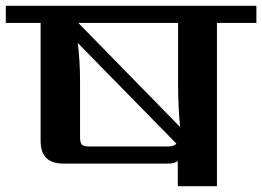

<svg xmlns="http://www.w3.org/2000/svg" viewBox="-40 -642 904 662"><path d="M574 -357V-563H230L581 -204Q574 -274 574 -357ZM268 -137H539Q561 -137 568 -147L228 -494Q236 -433 236 -362V-169Q236 -150 242 -143.5Q248 -137 268 -137ZM844 -622V-563H708V0H573V-87Q562 -78 541 -78H178Q100 -78 100 -156V-563H-20V-622Z"/></svg>

Font: Sarpanch SemiBold
Style: Regular
Weight: 600
Designer: Manushi Parikh (Devanagari and Latin), Jyotish Sonowal (Devanagari)
Foundry: Indian Type Foundry
Version: Version 2.004;PS 1.0;hotconv 1.0.78;makeotf.lib2.5.61930; tt